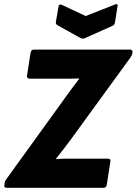

<svg xmlns="http://www.w3.org/2000/svg" viewBox="-36 -890 648 910"><path d="M-5 0Q-18 0 -15 -14L-14 -21Q-14 -26 -12.5 -30Q-11 -34 -8 -38L270 -423Q287 -447 304.5 -470.5Q322 -494 339 -516V-518Q314 -517 288.5 -517Q263 -517 237 -517H105Q98 -517 94.5 -521Q91 -525 92 -531L109 -641Q113 -655 124 -655H580Q593 -655 592 -641L590 -634Q589 -629 587 -625.5Q585 -622 582 -617L307 -239Q289 -214 269.5 -188.5Q250 -163 230 -139V-136Q256 -138 281.5 -138Q307 -138 334 -138H475Q490 -138 487 -124L470 -14Q468 0 455 0ZM507 -868Q514 -872 518.5 -869.5Q523 -867 521 -860L509 -784Q507 -771 498 -768L366 -709Q357 -705 347 -709L239 -769Q226 -775 229 -787L241 -857Q243 -873 257 -867L370 -814Z"/></svg>

Font: Sofia Sans Semi Condensed Black
Style: Italic
Weight: 900
Italic angle: -9°
Version: Version 4.100